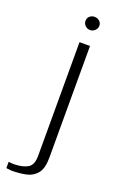

<svg xmlns="http://www.w3.org/2000/svg" viewBox="-195 -657 499 808"><g transform="rotate(20 54.5 -253.0)"><path d="M-27 111Q-31 110 -40 109.5Q-49 109 -51 108V80Q-48 81 -40 81.5Q-32 82 -25 82Q13 81 35 68Q57 55 57 14V-495H104V6Q104 53 86 75.5Q68 98 38.5 104.5Q9 111 -27 111ZM81 -558Q68 -558 59 -567Q50 -576 50 -588Q50 -601 59 -609Q68 -617 81 -617Q93 -617 102.5 -609Q112 -601 112 -588Q112 -576 102.5 -567Q93 -558 81 -558Z"/></g></svg>

Font: Alumni Sans Light
Style: Regular
Weight: 300
Version: Version 1.018